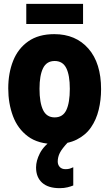

<svg xmlns="http://www.w3.org/2000/svg" viewBox="-20 -741 570 1001"><path d="M267 10Q179 10 125.5 -30Q72 -70 47.5 -136Q23 -202 23 -280Q23 -360 48.5 -424Q74 -488 127.5 -525.5Q181 -563 263 -563Q375 -563 441 -487.5Q507 -412 507 -276Q507 -220 494.5 -168.5Q482 -117 454.5 -77Q427 -37 380.5 -13.5Q334 10 267 10ZM265 -129Q308 -129 326 -167.5Q344 -206 344 -278Q344 -349 325.5 -386Q307 -423 265 -423Q223 -423 204.5 -385.5Q186 -348 186 -278Q186 -206 204.5 -167.5Q223 -129 265 -129ZM291 240Q231 240 199.5 211.5Q168 183 168 132Q168 97 188 58Q208 19 259 -18L335 0Q303 34 292 56Q281 78 281 101Q281 118 291.5 129.5Q302 141 322 141Q335 141 344.5 138Q354 135 362 131V226Q350 231 332 235.5Q314 240 291 240ZM117 -616V-721H413V-616Z"/></svg>

Font: Noto Sans Mono Condensed Black
Style: Regular
Weight: 900
Width: 3
Designer: Monotype Design Team
Foundry: Monotype Imaging Inc.
Version: Version 2.014